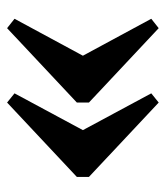

<svg xmlns="http://www.w3.org/2000/svg" viewBox="17 -493 468 542"><g transform="rotate(-90 251.0 -222.0)"><path d="M135 -258.5 258.5 -29 232.5 -8 22.5 -205V-239L232.5 -436L258.5 -415L135 -185.5ZM345 -258.5 469 -29 442.5 -8 232.5 -205V-239L442.5 -436L469 -415L345 -185.5Z"/></g></svg>

Font: Newsreader 24pt
Style: Bold
Weight: 700
Designer: Hugues Gentile
Foundry: Production Type
Version: Version 1.003